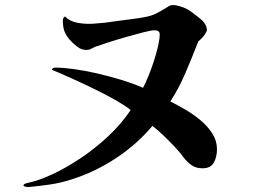

<svg xmlns="http://www.w3.org/2000/svg" viewBox="-20 -731 1040 761"><path d="M840 -140Q840 -109 827.5 -86.5Q815 -64 783 -64Q757 -64 740.5 -75.5Q724 -87 710 -104Q696 -124 673.5 -148Q651 -172 627.5 -194.5Q604 -217 584 -232Q523 -159 439.5 -104Q356 -49 264 -20Q221 -6 180 0Q139 6 97 10Q92 11 83 9.5Q74 8 73 4Q73 -2 86 -5Q131 -14 187 -40Q243 -66 301 -105Q359 -144 410.5 -192.5Q462 -241 498 -295Q475 -313 440 -333Q405 -353 365.5 -372.5Q326 -392 289 -409Q252 -426 224.5 -438Q197 -450 186 -454Q186 -463 201 -463Q231 -463 274 -457Q317 -451 365 -440Q413 -429 460.5 -414.5Q508 -400 547 -383Q557 -402 568.5 -430Q580 -458 590 -489Q600 -520 606.5 -548Q613 -576 613 -595Q613 -611 593 -611Q580 -611 548.5 -603Q517 -595 478.5 -584Q440 -573 406.5 -562Q373 -551 356 -545Q347 -541 340 -537Q333 -533 322 -533Q303 -533 286 -546Q269 -559 255 -575Q245 -587 239 -598.5Q233 -610 231 -624Q230 -630 229.5 -637Q229 -644 229 -650Q229 -656 231 -659Q233 -662 237 -666Q257 -646 288 -640.5Q319 -635 349 -637Q379 -639 396 -641Q416 -644 446.5 -648Q477 -652 507.5 -656Q538 -660 558 -664Q583 -669 602 -679Q621 -689 637 -699Q644 -704 650.5 -707.5Q657 -711 667 -711Q675 -711 690 -707Q705 -703 715 -698Q726 -693 740.5 -682.5Q755 -672 768.5 -661Q782 -650 788 -643Q793 -636 796.5 -628.5Q800 -621 800 -612Q800 -607 791.5 -594Q783 -581 766 -567Q740 -500 713.5 -438.5Q687 -377 655 -329Q681 -316 713 -297.5Q745 -279 774 -255Q803 -231 821.5 -202Q840 -173 840 -140Z"/></svg>

Font: Kaisei Tokumin
Style: Bold
Weight: 700
Designer: Font-Kai, 金井和夫
Foundry: KAZUO KANAI
Version: Version 5.003